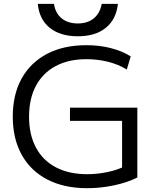

<svg xmlns="http://www.w3.org/2000/svg" viewBox="-20 -977 820 1007"><path d="M437.7 10Q316.3 10 228.8 -35.2Q141.3 -80.3 94.2 -164.5Q47 -248.7 47 -365Q47 -481.7 93.8 -565.7Q140.7 -649.7 227.2 -694.8Q313.7 -740 433.7 -740Q499.7 -740 558.8 -725.3Q618 -710.7 665.7 -681.3L645 -612.3Q601 -639.3 546.7 -652.9Q492.3 -666.6 433.7 -666.6Q339.7 -666.6 272.2 -630.6Q204.7 -594.6 168.6 -527.1Q132.4 -459.6 132.4 -365Q132.4 -270.4 168.6 -202.9Q204.7 -135.4 273.2 -99.4Q341.7 -63.4 437.7 -63.4Q490.7 -63.4 543.1 -74.4Q595.6 -85.4 635.3 -105.4L620.3 -73.7V-343H347V-412.4H700.3V-46Q648 -19.7 577.8 -4.8Q507.7 10 437.7 10ZM388.3 -786.7Q296.3 -786.7 241.1 -831Q186 -875.3 178.3 -956.7H263Q270.7 -907.4 303.4 -880.7Q336 -854 388.3 -854Q439.3 -854 471.8 -880.7Q504.3 -907.4 513.6 -956.7H598.4Q589.7 -875.3 534.8 -831Q480 -786.7 388.3 -786.7Z"/></svg>

Font: M PLUS 1 Thin
Style: Regular
Weight: 100
Designer: Coji Morishita
Foundry: UNDERFOREST DESIGN
Version: Version 1.001